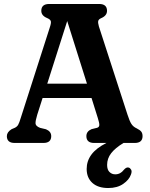

<svg xmlns="http://www.w3.org/2000/svg" viewBox="-20 -720 753 967"><path d="M238 -34.5Q238 0 198.5 0H54Q14.5 0 14.5 -34.5Q14.5 -54.5 38.5 -69.5L54 -76Q65.5 -81.5 71.2 -91Q77 -100.5 85.5 -129L231.5 -584Q238.5 -605 235.8 -613.8Q233 -622.5 217.5 -629Q188 -641 188 -665.5Q188 -700 228 -700H479.5Q519 -700 519 -665.5Q519 -641 489.5 -628.5Q477 -623 474.8 -614.5Q472.5 -606 478 -587L622 -143Q632.5 -110 642 -95.5Q651.5 -81 668.5 -73.5Q685.5 -65 691.8 -56.5Q698 -48 698 -34.5Q698 0 658.5 0H602Q560 25.5 539.8 51.8Q519.5 78 519.5 110.5Q519.5 134.5 531.2 146.2Q543 158 560.5 158Q587 158 604 135Q616.5 120.5 628.5 124Q635.5 126 640.5 134.8Q645.5 143.5 639.5 159Q630.5 185.5 600.5 206.2Q570.5 227 525.5 227Q473.5 227 445 201Q416.5 175 416.5 131Q416.5 91 440.5 58.5Q464.5 26 516 0H454.5Q415 0 415 -34.5Q415 -58.5 441 -69.5L469.5 -76.5Q480 -80 480.2 -90.5Q480.5 -101 472.5 -126L441 -226.5H194.5L167.5 -142Q158 -111 159 -97.8Q160 -84.5 182 -76L211.5 -69Q238 -58 238 -34.5ZM218 -298.5H418L318.5 -614Z"/></svg>

Font: Fraunces 72pt SuperSoft SemiBold
Style: Regular
Weight: 600
Version: Version 1.000;[b76b70a41]